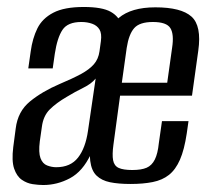

<svg xmlns="http://www.w3.org/2000/svg" viewBox="-20 -525 597 550"><path d="M104 5Q90 5 73.5 2.5Q57 0 42.5 -10Q28 -20 20.5 -42Q13 -64 18 -104L25 -157Q31 -206 66 -234.5Q101 -263 150 -284Q188 -300 212 -313Q236 -326 249 -341Q262 -356 265 -378L269 -407Q272 -429 265 -440.5Q258 -452 244 -457Q230 -462 213 -462Q174 -462 159 -439.5Q144 -417 137 -371L131 -329H61L68 -378Q73 -415 87 -443.5Q101 -472 132.5 -488.5Q164 -505 220 -505Q273 -505 297.5 -491Q322 -477 328 -452.5Q334 -428 329 -396L278 -35L240 -83Q217 -34 180.5 -14.5Q144 5 104 5ZM141 -46Q182 -46 203.5 -73.5Q225 -101 232 -150L254 -300Q242 -285 218.5 -273.5Q195 -262 172 -248Q141 -230 122.5 -211.5Q104 -193 100 -162L94 -120Q90 -88 96 -72Q102 -56 115 -51Q128 -46 141 -46ZM354 2Q319 2 295 -3Q271 -8 256.5 -22Q242 -36 238.5 -64Q235 -92 241 -139L275 -380Q284 -443 320 -473.5Q356 -504 425 -504Q499 -504 528.5 -477.5Q558 -451 548 -380L530 -251H324L305 -111Q301 -82 304 -66Q307 -50 320 -44Q333 -38 359 -38Q385 -38 400 -44.5Q415 -51 423.5 -68Q432 -85 435 -115L444 -178H520L515 -143Q508 -96 495.5 -67.5Q483 -39 464 -24Q445 -9 417.5 -3.5Q390 2 354 2ZM329 -288H459L473 -388Q479 -427 468 -444.5Q457 -462 418 -462Q380 -462 364.5 -444.5Q349 -427 343 -388Z"/></svg>

Font: Alumni Sans Medium
Style: Italic
Weight: 500
Italic angle: -8°
Designer: Robert E. Leuschke
Foundry: Robert E. Leuschke
Version: Version 1.016